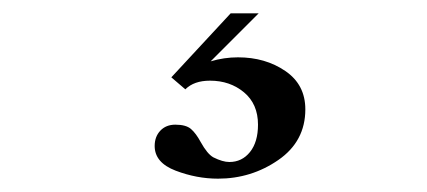

<svg xmlns="http://www.w3.org/2000/svg" viewBox="-20 -39 640 288"><path d="M212 180Q212 166 220.5 157Q229 148 243 148Q259 148 266.5 154.5Q274 161 281 174Q291 192 300 197Q314 204 324 204Q343 204 355 189Q367 174 367 148Q367 117 346 99.5Q325 82 295 82Q271 82 258 95L237 77L326 -19H368L296 53Q316 47 337 47Q378 47 408 67.5Q438 88 438 125Q438 173 397.5 201Q357 229 307 229Q275 229 243.5 217Q212 205 212 180Z"/></svg>

Font: Shippori Mincho ExtraBold
Style: Regular
Weight: 800
Designer: FONTDASU
Foundry: FONTDASU / Google Inc. / but / Adobe
Version: Version 3.110; ttfautohint (v1.8.3)